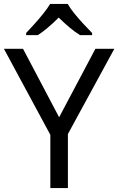

<svg xmlns="http://www.w3.org/2000/svg" viewBox="-20 -964 606 984"><path d="M283 -363 469 -714H566L328 -277V0H238V-273L0 -714H98ZM327 -944Q339 -922 361.5 -894.5Q384 -867 408.5 -840.5Q433 -814 452 -795V-784H390Q364 -800 336 -823.5Q308 -847 281 -874Q254 -847 227 -824Q200 -801 174 -784H114V-795Q133 -815 156.5 -841Q180 -867 202 -894.5Q224 -922 237 -944Z"/></svg>

Font: Noto Sans Telugu
Style: Regular
Weight: 400
Designer: Jelle Bosma - Monotype Design Team
Foundry: Monotype Imaging Inc.
Version: Version 2.003